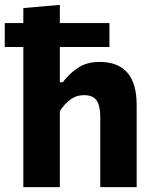

<svg xmlns="http://www.w3.org/2000/svg" viewBox="-34 -766 632 786"><path d="M61.5 0V-573.5H-14.5V-671.5H61.5V-733L211 -746V-671.5H414V-573.5H211V-429.5H223.5Q246 -461.5 283 -487Q320 -512.5 373.5 -512.5Q525.5 -512.5 525.5 -336V0H376.5V-288Q376.5 -331.5 362 -354Q347.5 -376.5 310 -376.5Q277.5 -376.5 253 -357.5Q228.5 -338.5 211 -311.5V0Z"/></svg>

Font: Commissioner
Style: Bold
Weight: 700
Designer: Kostas Bartsokas
Foundry: Kostas Bartsokas
Version: Version 1.000; ttfautohint (v1.8.3)